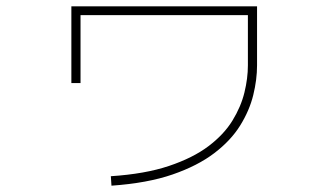

<svg xmlns="http://www.w3.org/2000/svg" viewBox="-20 -563 1040 608"><path d="M333 25 331 -5Q439 -12 515 -37.5Q591 -63 640 -100Q689 -137 716 -181Q743 -225 754 -270Q765 -315 765 -356V-515H235V-300H206V-543H794V-356Q794 -311 782 -262Q770 -213 740.5 -165.5Q711 -118 658.5 -78Q606 -38 526.5 -10.5Q447 17 333 25Z"/></svg>

Font: Murecho ExtraLight
Style: Regular
Weight: 200
Designer: Neil Summerour
Foundry: Positype
Version: Version 1.010; ttfautohint (v1.8.3)